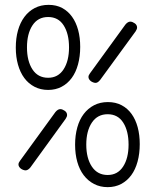

<svg xmlns="http://www.w3.org/2000/svg" viewBox="-20 -760 640 790"><path d="M423 10Q392 10 367 -3Q342 -16 324.5 -39Q307 -62 298 -94Q289 -126 289 -165Q289 -203 298 -235.5Q307 -268 324.5 -291Q342 -314 367 -327Q392 -340 424 -340Q456 -340 480.5 -327Q505 -314 521.5 -291Q538 -268 546.5 -236.5Q555 -205 555 -167Q555 -128 546 -95Q537 -62 520 -39Q503 -16 478.5 -3Q454 10 423 10ZM423 -40Q464 -40 486.5 -74.5Q509 -109 509 -165Q509 -221 487 -255.5Q465 -290 423 -290Q381 -290 358 -255.5Q335 -221 335 -165Q335 -109 358 -74.5Q381 -40 423 -40ZM178 -390Q147 -390 122 -403Q97 -416 80 -439Q63 -462 54 -494Q45 -526 45 -564Q45 -603 54 -635Q63 -667 80.5 -690.5Q98 -714 123 -727Q148 -740 180 -740Q212 -740 236 -727Q260 -714 276.5 -691Q293 -668 301.5 -636.5Q310 -605 310 -567Q310 -528 301 -495Q292 -462 275 -439Q258 -416 233.5 -403Q209 -390 178 -390ZM178 -440Q219 -440 241.5 -474.5Q264 -509 264 -565Q264 -621 242 -655.5Q220 -690 178 -690Q136 -690 113.5 -655.5Q91 -621 91 -565Q91 -509 113.5 -474.5Q136 -440 178 -440ZM208 -299Q213 -305 218 -308Q223 -311 228 -311Q233 -311 237.5 -309Q242 -307 246.5 -304Q251 -301 253.5 -296.5Q256 -292 256 -287Q256 -283 254.5 -279.5Q253 -276 250 -271L105 -71Q100 -65 95 -62Q90 -59 85 -59Q81 -59 75.5 -61Q70 -63 66 -66Q62 -69 59 -73.5Q56 -78 56 -83Q56 -87 57.5 -90.5Q59 -94 62 -98ZM496 -659Q501 -665 506 -668Q511 -671 516 -671Q521 -671 525.5 -669Q530 -667 534.5 -664Q539 -661 541.5 -656.5Q544 -652 544 -647Q544 -643 542.5 -639.5Q541 -636 538 -631L392 -431Q387 -425 382.5 -422Q378 -419 373 -419Q369 -419 363.5 -421Q358 -423 354 -426Q350 -429 347 -433.5Q344 -438 344 -443Q344 -447 345.5 -450.5Q347 -454 350 -458Z"/></svg>

Font: Maple Mono Thin
Style: Regular
Weight: 250
Monospace: yes
Designer: subframe7536
Version: Version 7.000